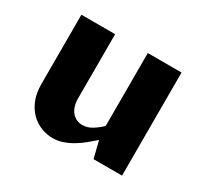

<svg xmlns="http://www.w3.org/2000/svg" viewBox="-116 -672 879 835"><g transform="rotate(30 324.0 -254.5)"><path d="M72.8 -517.6H242.2V-194.3Q242.2 -173.8 247.6 -157Q252.9 -140.1 262.7 -128.4Q272.5 -116.7 285.9 -110.4Q299.3 -104 315.4 -104Q340.3 -104 363 -117.9Q385.7 -131.8 406.2 -151.4V-517.6H575.7V0H432.6L411.6 -84.5Q394 -68.8 373.8 -52Q353.5 -35.2 330.8 -21.5Q308.1 -7.8 283.4 1Q258.8 9.8 231.9 9.8Q202.1 9.8 173.6 -1.5Q145 -12.7 122.6 -34.9Q100.1 -57.1 86.4 -90.8Q72.8 -124.5 72.8 -169.4Z"/></g></svg>

Font: Proza Libre
Style: Bold
Weight: 700
Designer: Jasper de Waard
Foundry: Jasper de Waard
Version: Version 1.000; ttfautohint (v1.4.1.8-43bc)